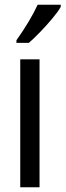

<svg xmlns="http://www.w3.org/2000/svg" viewBox="-20 -786 275 806"><path d="M146 0H65V-537H146ZM235 -757Q223 -736 199 -707.5Q175 -679 148.5 -651.5Q122 -624 101 -606H49V-617Q107 -699 138 -766H235Z"/></svg>

Font: Noto Sans Sinhala ExtraCondensed
Style: Regular
Weight: 400
Width: 2
Designer: Jelle Bosma - Monotype Design Team
Foundry: Monotype Imaging Inc.
Version: Version 2.006; ttfautohint (v1.8.4.7-5d5b)